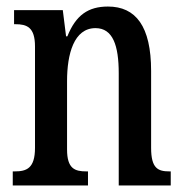

<svg xmlns="http://www.w3.org/2000/svg" viewBox="-20 -567 564 587"><path d="M19 0H249V-43H244C209 -43 185 -51 185 -110V-319C185 -402 206 -481 272 -481C325 -481 343 -428 343 -343V0H502V-43H498C463 -43 442 -52 442 -115V-350C442 -487 395 -547 310 -547C250 -547 212 -521 186 -456H182L172 -536H23V-493H27C62 -493 87 -484 87 -425V-115C87 -52 61 -43 25 -43H19Z"/></svg>

Font: Noto Serif Ethiopic ExtraCondensed Medium
Style: Regular
Weight: 500
Width: 2
Designer: Monotype Design Team
Foundry: Monotype Imaging Inc.
Version: Version 2.102